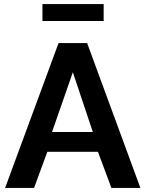

<svg xmlns="http://www.w3.org/2000/svg" viewBox="-20 -921 712 941"><path d="M188 -818V-901H488V-818ZM267 -710H407L668 0H526L460 -177H212L147 0H5ZM435 -274 337 -567 235 -274Z"/></svg>

Font: Raleway-v4020
Style: Bold
Weight: 700
Designer: Matt McInerney, Pablo Impallari, Rodrigo Fuenzalida
Foundry: Matt McInerney, Pablo Impallari, Rodrigo Fuenzalida
Version: Version 4.020;PS 004.020;hotconv 1.0.88;makeotf.lib2.5.64775